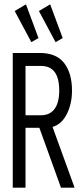

<svg xmlns="http://www.w3.org/2000/svg" viewBox="-20 -868 390 888"><path d="M39 0V-623H164Q241 -623 277 -576Q313 -529 313 -449Q313 -388 289 -340.5Q265 -293 223 -281L325 0H262L162 -277H98V0ZM98 -335H170Q211 -335 232.5 -364.5Q254 -394 254 -449Q254 -563 170 -563H98ZM125 -673 48 -817 100 -848 158 -692ZM237 -673 160 -817 212 -848 270 -692Z"/></svg>

Font: Inconsolata ExtraCondensed
Style: Regular
Weight: 400
Width: 2
Monospace: yes
Designer: Raph Levien, Cyreal, Brenton Simpson
Foundry: Raph Levien, Cyreal, Google
Version: Version 3.000; ttfautohint (v1.8.2.53-6de2)